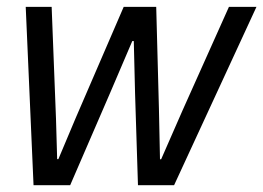

<svg xmlns="http://www.w3.org/2000/svg" viewBox="-20 -545 775 565"><path d="M78.7 0 55.7 -524.8H132L144.8 -195L148.2 -76.8H151.8L202.3 -196.7L344 -524.8H439.7L447.7 -224.7L450.8 -76.3H454.2L517.7 -221.3L653.7 -524.8H734.7L492.3 0H386L377.5 -268.8L373.7 -424.2H369.3L304.3 -272.2L186.5 0Z"/></svg>

Font: Mona Sans
Style: Italic
Weight: 200
Italic angle: -11.6951°
Designer: Deni Anggara
Foundry: GitHub
Version: Version 2.000